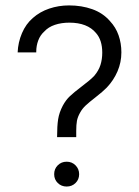

<svg xmlns="http://www.w3.org/2000/svg" viewBox="-20 -681 511 706"><path d="M271 -40.5Q271 -21 257.8 -8.1Q244.6 4.9 225.1 4.9Q205.6 4.9 192.4 -8.1Q179.2 -21 179.2 -40.5Q179.2 -60.1 192.4 -73.2Q205.6 -86.4 225.1 -86.4Q244.6 -86.4 257.8 -73Q271 -59.6 271 -40.5ZM189.9 -176.8Q189.9 -217.8 193.8 -242.7Q197.8 -267.6 210.9 -292.5Q222.2 -313.5 237.3 -327.6Q252.4 -341.8 278.8 -361.8Q296.9 -376 306.9 -384Q316.9 -392.1 326.7 -402.3Q342.8 -421.4 349.4 -442.1Q356 -462.9 356 -487.3Q356 -533.7 333 -559.6Q301.3 -597.7 234.9 -597.7Q205.6 -597.7 181.6 -589.6Q157.7 -581.5 143.1 -565.4Q127.9 -551.8 120.6 -532.2Q113.3 -512.7 113.3 -491.2Q113.3 -489.7 113.3 -488.3H44.9Q46.4 -525.4 60.8 -559.1Q75.2 -592.8 100.6 -614.7Q126.5 -637.7 161.1 -649.4Q195.8 -661.1 233.9 -661.1Q280.3 -661.1 319.3 -647.2Q358.4 -633.3 384.3 -603.5Q405.8 -580.6 416 -551.3Q426.3 -522 426.3 -488.3Q426.3 -451.7 412.1 -418.7Q397.9 -385.7 373 -359.4Q358.9 -344.7 330.1 -322.3Q308.6 -305.7 295.4 -293.5Q282.2 -281.2 274.4 -266.6Q265.6 -251 262.9 -236.6Q260.3 -222.2 260.3 -200.2V-176.8Z"/></svg>

Font: Potro Sans Bangla
Style: Regular
Weight: 400
Designer: Jayed Ahsan Saad
Foundry: Codepotro
Version: Potro Sans Bangla; Version 0.905